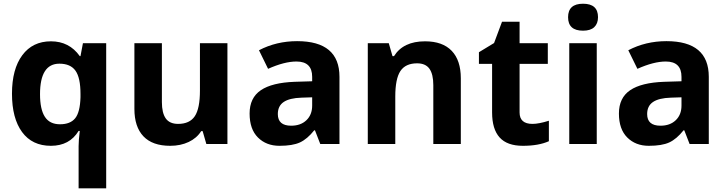

<svg xmlns="http://www.w3.org/2000/svg" viewBox="-20 -780 3935 1040"><path d="M412.1 -476.1H416L429.2 -545.9H555.2V240.2H405.8V11.2Q405.8 -18.6 412.1 -70.8H405.8Q356.9 9.8 255.6 9.8Q154.3 9.8 99.6 -64.7Q44.9 -139.2 44.9 -272.5Q44.9 -405.8 100.8 -481Q156.7 -556.2 255.9 -556.2Q355 -556.2 412.1 -476.1ZM416 -252.9V-271Q416 -358.9 388.9 -397Q361.8 -435.1 301.8 -435.1Q196.8 -435.1 196.8 -270Q196.8 -188 222.9 -147.5Q249 -106.9 304.9 -106.9Q360.8 -106.9 387.2 -139.4Q413.6 -171.9 416 -252.9Z M901.9 9.8Q805.7 9.8 756.8 -41.7Q708 -93.3 708 -189.9V-545.9H856.9V-227.1Q856.9 -168 877.9 -138.4Q898.9 -108.9 944.8 -108.9Q1007.3 -108.9 1035.2 -150.6Q1063 -192.4 1063 -289.1V-545.9H1211.9V0H1097.7L1077.6 -69.8H1069.8Q1045.9 -31.7 1002 -11Q958 9.8 901.9 9.8Z M1484.9 -162.1Q1484.9 -99.1 1557.1 -99.1Q1608.9 -99.1 1639.9 -128.9Q1670.9 -158.7 1670.9 -208V-252.9L1613.3 -251Q1548.3 -249 1516.6 -227.5Q1484.9 -206.1 1484.9 -162.1ZM1576.2 -336.9 1670.9 -339.8V-363.8Q1670.9 -446.8 1585.9 -446.8Q1520.5 -446.8 1432.1 -407.2L1382.8 -507.8Q1477.1 -557.1 1589.4 -557.1Q1818.8 -557.1 1818.8 -363.8V0H1714.8L1686 -74.2H1682.1Q1644.5 -26.9 1604.7 -8.5Q1564.9 9.8 1493.7 9.8Q1422.4 9.8 1377.2 -35.2Q1332 -80.1 1332 -165Q1332 -250 1392.8 -291.3Q1453.6 -332.5 1576.2 -336.9Z M2282.2 -556.2Q2377.4 -556.2 2426.8 -504.6Q2476.1 -453.1 2476.1 -356V0H2327.1V-318.8Q2327.1 -377.9 2306.2 -407.5Q2285.2 -437 2239.3 -437Q2176.8 -437 2148.9 -395.3Q2121.1 -353.5 2121.1 -256.8V0H1972.2V-545.9H2085.9L2106 -476.1H2114.3Q2164.6 -556.2 2282.2 -556.2Z M2794.4 -170.9Q2794.4 -108.9 2864.3 -108.9Q2898.4 -108.9 2953.1 -126V-15.1Q2897.5 9.8 2812.3 9.8Q2727.1 9.8 2686.3 -35.4Q2645.5 -80.6 2645.5 -170.9V-434.1H2574.2V-497.1L2656.2 -546.9L2699.2 -662.1H2794.4V-545.9H2947.3V-434.1H2794.4Z M3212.4 0H3063.5V-545.9H3212.4ZM3138.2 -613.8Q3057.1 -613.8 3057.1 -686.8Q3057.1 -759.8 3138.2 -759.8Q3219.2 -759.8 3219.2 -687Q3219.2 -652.3 3199 -633.1Q3178.7 -613.8 3138.2 -613.8Z M3485.4 -162.1Q3485.4 -99.1 3557.6 -99.1Q3609.4 -99.1 3640.4 -128.9Q3671.4 -158.7 3671.4 -208V-252.9L3613.8 -251Q3548.8 -249 3517.1 -227.5Q3485.4 -206.1 3485.4 -162.1ZM3576.7 -336.9 3671.4 -339.8V-363.8Q3671.4 -446.8 3586.4 -446.8Q3521 -446.8 3432.6 -407.2L3383.3 -507.8Q3477.5 -557.1 3589.8 -557.1Q3819.3 -557.1 3819.3 -363.8V0H3715.3L3686.5 -74.2H3682.6Q3645 -26.9 3605.2 -8.5Q3565.4 9.8 3494.1 9.8Q3422.9 9.8 3377.7 -35.2Q3332.5 -80.1 3332.5 -165Q3332.5 -250 3393.3 -291.3Q3454.1 -332.5 3576.7 -336.9Z"/></svg>

Font: NotoSans-Bold
Style: Bold
Weight: 700
Designer: Monotype Design team
Foundry: Monotype Imaging Inc.
Version: Version 1.04